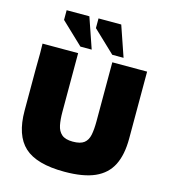

<svg xmlns="http://www.w3.org/2000/svg" viewBox="-135 -1050 1028 1167"><g transform="rotate(15 379.0 -467.0)"><path d="M379 10Q204 10 127 -60.5Q50 -131 50 -287V-547L51 -648L50 -708H274V-337Q274 -291 281 -255.5Q288 -220 311 -200Q334 -180 381 -180Q429 -180 452 -198Q475 -216 482 -251Q489 -286 489 -337V-708H708V-287Q708 -185 675 -119.5Q642 -54 570 -22Q498 10 379 10ZM348 -750 282 -942H139V-881L277 -750ZM548 -752 482 -944H339V-883L477 -752Z"/></g></svg>

Font: Rowdies
Style: Bold
Weight: 700
Designer: Jaikishan Patel
Version: Version 1.000; ttfautohint (v1.8.3)